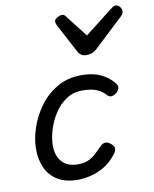

<svg xmlns="http://www.w3.org/2000/svg" viewBox="-94 -919 810 1008"><g transform="rotate(-10 311.5 -414.5)"><path d="M241 19Q175 19 133 -6.5Q91 -32 70.5 -76Q50 -120 50 -178Q50 -230 69.5 -289Q89 -348 127 -400.5Q165 -453 221.5 -486Q278 -519 351 -519Q410 -519 450.5 -501Q491 -483 521 -448Q536 -430 531.5 -417.5Q527 -405 515 -394Q502 -384 489 -382.5Q476 -381 463 -396Q444 -417 416 -428Q388 -439 343 -439Q293 -439 255 -413Q217 -387 191.5 -346.5Q166 -306 153 -262Q140 -218 140 -181Q140 -143 153.5 -116Q167 -89 192 -75Q217 -61 251 -61Q285 -61 306.5 -70Q328 -79 347 -96Q366 -113 391 -138Q405 -150 418.5 -148Q432 -146 444 -135Q459 -122 459.5 -110Q460 -98 449 -83Q418 -41 379.5 -19Q341 3 304.5 11Q268 19 241 19ZM592 -848Q604 -848 613.5 -837Q623 -826 623 -814Q623 -804 619.5 -798.5Q616 -793 612 -789L453 -640Q439 -627 425.5 -622.5Q412 -618 395 -618Q382 -618 371 -624.5Q360 -631 353 -644L272 -796Q268 -804 266.5 -809.5Q265 -815 265 -819Q265 -831 280 -839.5Q295 -848 304 -848Q315 -848 320.5 -843Q326 -838 330 -831L417 -719L563 -833Q570 -838 576.5 -843Q583 -848 592 -848Z"/></g></svg>

Font: Playwrite IE
Style: Regular
Weight: 400
Designer: Veronika Burian, José Scaglione
Foundry: TypeTogether
Version: Version 1.002